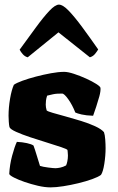

<svg xmlns="http://www.w3.org/2000/svg" viewBox="-20 -811 509 831"><path d="M199 0Q174 0 144 -7Q114 -14 86.5 -23.5Q59 -33 40.5 -42.5Q22 -52 20 -58Q22 -98 32.5 -137Q43 -176 53 -197Q76 -196 96.5 -191.5Q117 -187 125 -181Q131 -165 138.5 -140Q146 -115 153 -93Q165 -89 188 -86Q211 -83 220 -83Q228 -83 240.5 -85.5Q253 -88 266 -95Q269 -101 271.5 -113Q274 -125 274 -138Q274 -146 273 -153.5Q272 -161 272 -162Q269 -166 244 -174.5Q219 -183 183 -194Q147 -205 111 -217Q75 -229 49.5 -240.5Q24 -252 21 -261Q19 -269 18 -284.5Q17 -300 17 -310Q17 -345 23.5 -383.5Q30 -422 40 -444Q51 -452 77 -461.5Q103 -471 135.5 -479.5Q168 -488 200.5 -494Q233 -500 258 -500Q274 -500 300 -491.5Q326 -483 352.5 -471Q379 -459 397 -447.5Q415 -436 415 -430Q416 -416 410 -394Q404 -372 396.5 -349.5Q389 -327 383 -310Q353 -311 333.5 -315.5Q314 -320 306 -324Q293 -357 275.5 -381.5Q258 -406 249 -406Q237 -406 228 -405.5Q219 -405 209.5 -403Q200 -401 184 -397Q180 -385 179 -375.5Q178 -366 178 -358Q178 -351 179 -346Q180 -341 182 -333Q186 -329 208.5 -322.5Q231 -316 264 -307Q297 -298 331 -287.5Q365 -277 392 -264.5Q419 -252 430 -239Q434 -228 435.5 -207Q437 -186 437 -170Q437 -137 431.5 -102Q426 -67 417 -54Q405 -45 378.5 -35.5Q352 -26 319 -18Q286 -10 254 -5Q222 0 199 0ZM100 -563Q88 -566 79 -576Q70 -586 65 -596Q103 -648 135.5 -692.5Q168 -737 193.5 -764Q219 -791 235 -791Q252 -791 277.5 -764.5Q303 -738 335.5 -694Q368 -650 405 -597Q401 -590 392 -578.5Q383 -567 369 -563L233 -671Z"/></svg>

Font: Texturina Medium 12pt Black
Style: Regular
Weight: 900
Version: Version 1.002